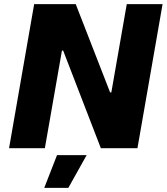

<svg xmlns="http://www.w3.org/2000/svg" viewBox="-20 -720 810 933"><path d="M24 0H198L281 -474H287L470 0H648L770 -700H596L521 -271H515L348 -700H146ZM195 193H312L401 34H257Z"/></svg>

Font: Fixel Display ExtraBold
Style: Italic
Weight: 800
Italic angle: -10°
Designer: AlfaBravo + MacPaw
Foundry: Kyrylo Tkachov, Marchela Mozhyna, Serhii Makarenko, Maria Weinstein, Zakhar Kryvoshyya
Version: Version 1.210;Glyphs 3.2 (3217)